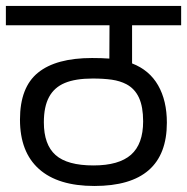

<svg xmlns="http://www.w3.org/2000/svg" viewBox="-27 -636 628 644"><path d="M416 -551.3V-423.3Q474.1 -400.9 503.4 -349.6Q532.7 -298.3 532.7 -224.6Q532.7 -12.2 289.6 -12.2Q167.5 -12.2 103.8 -69.1Q40 -126 40 -234.9Q40 -343.3 100.6 -392.3Q161.1 -441.4 281.7 -441.4Q314.9 -441.4 339.8 -439.5L340.3 -551.3H-7.3V-616.2H580.6V-551.3ZM397 -353.5Q375.5 -364.7 347.9 -368.7Q320.3 -372.6 283.7 -372.6Q226.1 -372.6 190.4 -357.7Q154.8 -342.8 137.5 -310.5Q120.1 -278.3 120.1 -225.6Q120.1 -150.9 159.4 -116Q198.7 -81.1 286.6 -81.1Q371.6 -81.1 412.4 -116.9Q453.1 -152.8 453.1 -229Q453.1 -277.8 439.2 -308.1Q425.3 -338.4 397 -353.5Z"/></svg>

Font: Varta
Style: Regular
Weight: 400
Designer: Joana Correia, Viktoriya Grabowska, Eben Sorkin
Foundry: Sorkin Type
Version: Version 1.003; ttfautohint (v1.3) -l 8 -r 24 -G 200 -x 12 -H